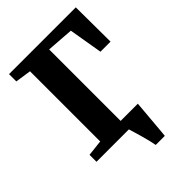

<svg xmlns="http://www.w3.org/2000/svg" viewBox="-263 -857 1152 1152"><g transform="rotate(-45 313.0 -281.5)"><path d="M232.5 -70.5H423.5V-48H232.5ZM358.5 180Q356 165 349.8 139Q343.5 113 335.5 84.5Q327.5 56 320.5 32.8Q313.5 9.5 310.5 -0.5L278 -71H457.5Q456.5 -57.5 454.2 -31.8Q452 -6 449.2 25.5Q446.5 57 443.8 87.8Q441 118.5 439 143.5Q437 168.5 435.5 180ZM35.5 0V-59L137.5 -70.5V-666L36.5 -681V-743H603L605 -450H519.5L483 -665L311.5 -677.5V-70.5L445.5 -59V0Z"/></g></svg>

Font: Merriweather 36pt Black
Style: Regular
Weight: 900
Version: Version 2.100